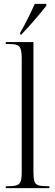

<svg xmlns="http://www.w3.org/2000/svg" viewBox="-20 -979 287 999"><path d="M10 0V-10H19Q51 -10 66.5 -15Q82 -20 87.5 -35.5Q93 -51 93 -84V-675Q93 -709 87 -725Q81 -741 66.5 -745.5Q52 -750 26 -750H10V-760H154V-85Q154 -52 159 -36Q164 -20 180 -15Q196 -10 228 -10H237V0ZM85 -809Q107 -847 126.5 -886Q146 -925 161 -959H221V-949Q208 -932 185.5 -905Q163 -878 137.5 -849.5Q112 -821 91 -799H85Z"/></svg>

Font: Noto Serif Display Condensed Light
Style: Regular
Weight: 300
Width: 3
Designer: Monotype Design Team
Foundry: Monotype Imaging Inc.
Version: Version 2.009